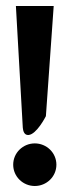

<svg xmlns="http://www.w3.org/2000/svg" viewBox="-20 -610 225 640"><path d="M24 -61C24 -21 57 10 96 10C135 10 168 -21 168 -61C168 -101 135 -132 96 -132C57 -132 24 -101 24 -61ZM33 -590 56 -184C57 -173 61 -159 75 -160C102 -162 132 -221 132 -221L133 -223L159 -590Z"/></svg>

Font: Charger Pro
Style: ExBdSuExt
Weight: 400
Designer: Jasper
Foundry: Cannot Into Space Fonts
Version: Version 1.09